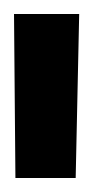

<svg xmlns="http://www.w3.org/2000/svg" viewBox="-20 -713 140 274"><path d="M2 -459 0 -693H93L88 -459Z"/></svg>

Font: TypoPRO Titillium Text
Style: 600 wt
Weight: 600
Designer: Accademia di Belle Arti di Urbino and others
Foundry: Accademia di Belle Arti di Urbino and others.
Version: Version 25.000